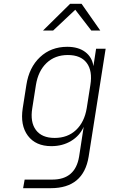

<svg xmlns="http://www.w3.org/2000/svg" viewBox="-20 -805 640 1005"><path d="M101 180 109 135H254Q374 135 394 15L401 -30L418 -141Q397 -94 352 -67Q307 -40 249 -40Q167 -40 126 -94.5Q85 -149 99 -239L118 -360Q132 -452 189.5 -506Q247 -560 332 -560Q390 -560 426 -533Q462 -506 469 -459L483 -550H533L444 15Q417 180 246 180ZM266 -83Q334 -83 378 -124.5Q422 -166 434 -239L453 -360Q465 -434 434 -475.5Q403 -517 335 -517Q268 -517 224 -475.5Q180 -434 168 -360L149 -239Q137 -166 168 -124.5Q199 -83 266 -83ZM205 -645 347 -785H407L505 -645H458L374 -754L258 -645Z"/></svg>

Font: JetBrains Mono Thin
Style: Italic
Weight: 100
Italic angle: -9°
Monospace: yes
Designer: Philipp Nurullin, Konstantin Bulenkov
Foundry: JetBrains
Version: Version 2.305; ttfautohint (v1.8.4.7-5d5b)